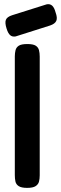

<svg xmlns="http://www.w3.org/2000/svg" viewBox="-20 -903 296 933"><path d="M112 10Q84 10 71 1.5Q58 -7 55 -21Q52 -35 52 -52V-629Q52 -645 55.5 -659Q59 -673 71.5 -681Q84 -689 113 -689Q141 -689 153.5 -681Q166 -673 169.5 -659Q173 -645 173 -628V-51Q173 -34 169.5 -20.5Q166 -7 153 1.5Q140 10 112 10ZM56 -726Q40 -723 29.5 -732Q19 -741 12 -764Q3 -792 8.5 -806.5Q14 -821 39 -829L207 -882Q223 -885 233.5 -875.5Q244 -866 250 -843Q260 -816 253.5 -801.5Q247 -787 223 -779Z"/></svg>

Font: Fredoka Medium
Style: Regular
Weight: 500
Designer: Ben Nathan
Foundry: Milena B. Brandão, Ben Nathan
Version: Version 2.001